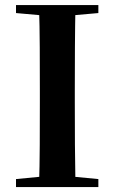

<svg xmlns="http://www.w3.org/2000/svg" viewBox="-20 -761 466 781"><path d="M45.1 0V-32.6L198.2 -47.3H226L380.1 -32.6V0ZM138.6 0Q141.4 -85.2 141.7 -171.8Q142.1 -258.5 142.1 -346.1V-393.6Q142.1 -481.3 141.7 -567.7Q141.4 -654.1 138.6 -740.5H287Q285.3 -655.6 284.8 -568.4Q284.3 -481.3 284.3 -393.6V-346.9Q284.3 -259.9 284.8 -173.3Q285.3 -86.6 287 0ZM45.1 -707.9V-740.5H380.1V-707.9L226 -694.2H198.2Z"/></svg>

Font: Early Summer Mincho VF
Style: Regular
Weight: 250
Designer: GuiWonder
Version: Version 1.002